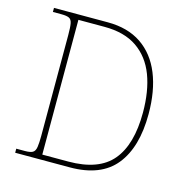

<svg xmlns="http://www.w3.org/2000/svg" viewBox="-105 -814 888 914"><g transform="rotate(15 338.5 -357.0)"><path d="M318.8 0H49.8V-20H92.8Q117.7 -20 129.9 -26.4Q142.6 -33.2 145.8 -54.9Q148.9 -76.7 148.9 -107.9V-606Q148.9 -645.5 145.5 -663.1Q142.1 -682.1 129.9 -688Q117.7 -693.8 92.8 -693.8H49.8V-713.9H314.9Q413.6 -713.9 481 -668.5Q547.9 -623 581.8 -539.6Q615.7 -456.1 615.7 -341.8Q615.7 -178.2 543.7 -89.1Q471.7 0 318.8 0ZM305.7 -689H176.8V-24.9H304.7Q454.6 -24.9 521.2 -104.5Q587.9 -184.1 587.9 -341.8Q587.9 -446.8 558.6 -524.9Q528.8 -603 466.3 -646Q403.8 -689 305.7 -689Z"/></g></svg>

Font: Koh Santepheap Thin
Style: Regular
Weight: 100
Designer: Danh Hong
Version: Version 2.002; ttfautohint (v1.8.3)